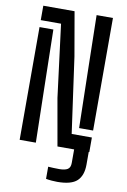

<svg xmlns="http://www.w3.org/2000/svg" viewBox="-106 -862 745 1128"><g transform="rotate(10 266.0 -297.5)"><path d="M318 205Q304 205 285 203.5Q266 202 250.5 199V126.5Q263 127.5 281 128.2Q299 129 316.5 129Q350 129 366.5 118.8Q383 108.5 383 81V-47.5H470V75Q470 140.5 435.8 172.8Q401.5 205 318 205ZM283.5 0 234 -280.5 179 -714H58V-800H244.5L290 -538L353 -87H473.5V0ZM58 0V-672.5H140.5L148 -305L154.5 0ZM390 -128.5 382 -501.5 376 -800H473.5V-128.5Z"/></g></svg>

Font: Big Shoulders Stencil Text Thin SemiBold
Style: Regular
Weight: 600
Version: Version 2.001